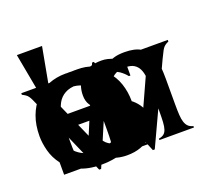

<svg xmlns="http://www.w3.org/2000/svg" viewBox="-123 -828 1091 1015"><g transform="rotate(-20 422.5 -321.0)"><path d="M80.1 -394.5Q71.3 -415 65.4 -427.7Q59.6 -440.4 53.7 -448.7Q47.9 -457 40 -462.4Q32.2 -467.8 20.5 -473.6V-482.4H180.7V-473.6Q163.1 -470.7 158.2 -462.4Q153.3 -454.1 153.3 -444.3Q153.3 -436.5 161.6 -415.5Q169.9 -394.5 176.8 -378.9L278.3 -149.4L427.7 -506.8H437.5L582 -149.4L688.5 -383.8Q696.3 -401.4 704.1 -420.4Q711.9 -439.5 711.9 -453.1Q711.9 -466.8 702.1 -470.2Q692.4 -473.6 684.6 -473.6V-482.4H844.7V-473.6Q832 -467.8 824.7 -462.4Q817.4 -457 811.5 -448.7Q805.7 -440.4 799.8 -427.7Q793.9 -415 784.2 -396.5L582 38.1H571.3L428.7 -310.5L280.3 38.1H269.5Z M127 -244.1Q127 -156.2 171.9 -107.4Q216.8 -58.6 294.9 -58.6Q373 -58.6 418 -107.4Q462.9 -156.2 462.9 -244.1Q462.9 -328.1 419.4 -375.5Q376 -422.9 294.9 -422.9Q216.8 -422.9 171.9 -375.5Q127 -328.1 127 -244.1ZM294.9 17.6Q235.4 17.6 187 0Q138.7 -17.6 105.5 -51.8Q72.3 -85.9 53.7 -133.8Q35.2 -181.6 35.2 -244.1Q35.2 -295.9 51.3 -342.3Q67.4 -388.7 99.6 -423.8Q131.8 -459 180.7 -479.5Q229.5 -500 294.9 -500Q361.3 -500 409.7 -479.5Q458 -459 490.7 -423.8Q523.4 -388.7 539.1 -342.3Q554.7 -295.9 554.7 -244.1Q554.7 -181.6 536.6 -133.8Q518.6 -85.9 484.9 -51.8Q451.2 -17.6 403.3 0Q355.5 17.6 294.9 17.6Z M85.9 0V-328.1Q85.9 -374 83.5 -400.9Q81.1 -427.7 75.2 -442.4Q69.3 -457 59.1 -462.9Q48.8 -468.8 34.2 -473.6V-482.4H161.1L170.9 -416Q180.7 -428.7 192.4 -443.4Q204.1 -458 221.7 -470.7Q239.3 -483.4 264.2 -491.7Q289.1 -500 326.2 -500Q358.4 -500 379.4 -492.2Q400.4 -484.4 414.6 -472.2Q428.7 -460 438.5 -444.8Q448.2 -429.7 456.1 -417Q465.8 -430.7 477.1 -445.3Q488.3 -460 504.9 -472.2Q521.5 -484.4 545.4 -492.2Q569.3 -500 605.5 -500Q665 -500 697.3 -480Q729.5 -460 744.1 -429.7Q758.8 -399.4 761.7 -362.8Q764.6 -326.2 764.6 -293V-147.5Q764.6 -114.3 766.1 -89.8Q767.6 -65.4 772.9 -48.8Q778.3 -32.2 788.1 -22.5Q797.9 -12.7 816.4 -7.8V0H622.1V-7.8Q639.6 -10.7 649.9 -18.6Q660.2 -26.4 665.5 -42Q670.9 -57.6 672.4 -83.5Q673.8 -109.4 673.8 -147.5V-281.2Q673.8 -310.5 670.9 -336.9Q668 -363.3 658.7 -382.3Q649.4 -401.4 631.8 -412.1Q614.3 -422.9 584 -422.9Q541 -422.9 518.1 -405.8Q495.1 -388.7 484.9 -365.2Q474.6 -341.8 472.2 -317.4Q469.7 -293 469.7 -278.3V-147.5Q469.7 -114.3 471.7 -89.8Q473.6 -65.4 479 -48.8Q484.4 -32.2 494.1 -22.5Q503.9 -12.7 522.5 -7.8V0H328.1V-7.8Q344.7 -10.7 355.5 -18.6Q366.2 -26.4 371.6 -42Q377 -57.6 378.4 -83.5Q379.9 -109.4 379.9 -147.5V-305.7Q379.9 -373 355.5 -397.9Q331.1 -422.9 293 -422.9Q273.4 -422.9 252.9 -418Q232.4 -413.1 215.3 -396.5Q198.2 -379.9 187 -349.1Q175.8 -318.4 175.8 -265.6V-147.5Q175.8 -114.3 177.2 -89.8Q178.7 -65.4 184.6 -48.8Q190.4 -32.2 200.2 -22.5Q210 -12.7 228.5 -7.8V0Z M409.2 -295.9Q407.2 -311.5 401.4 -334Q395.5 -356.4 379.9 -376.5Q364.3 -396.5 338.4 -409.7Q312.5 -422.9 272.5 -422.9Q231.4 -422.9 204.1 -409.7Q176.8 -396.5 160.6 -376.5Q144.5 -356.4 136.2 -334Q127.9 -311.5 126 -295.9ZM457 -14.6Q418 0 376 8.8Q334 17.6 292 17.6Q213.9 17.6 164.1 -7.3Q114.3 -32.2 85.4 -70.3Q56.6 -108.4 44.9 -152.3Q33.2 -196.3 33.2 -235.4Q33.2 -298.8 51.8 -348.1Q70.3 -397.5 102.5 -431.2Q134.8 -464.8 179.2 -482.4Q223.6 -500 274.4 -500Q336.9 -500 378.4 -481Q419.9 -461.9 444.3 -433.1Q468.8 -404.3 480.5 -370.1Q492.2 -335.9 496.6 -305.2Q501 -274.4 500.5 -251.5Q500 -228.5 501 -222.7H125Q126 -204.1 130.9 -176.3Q135.7 -148.4 152.3 -122.1Q168.9 -95.7 201.7 -77.1Q234.4 -58.6 290 -58.6Q323.2 -58.6 350.6 -64.9Q377.9 -71.3 399.4 -80.1Q420.9 -88.9 436.5 -100.1Q452.1 -111.3 460.9 -120.1L468.8 -116.2Z M85.9 0V-313.5Q85.9 -365.2 84.5 -393.6Q83 -421.9 77.6 -437Q72.3 -452.1 61.5 -458.5Q50.8 -464.8 33.2 -473.6V-482.4H160.2L170.9 -415Q180.7 -427.7 192.9 -442.4Q205.1 -457 224.6 -470.2Q244.1 -483.4 271.5 -491.7Q298.8 -500 338.9 -500Q391.6 -500 424.3 -484.9Q457 -469.7 475.6 -441.4Q494.1 -413.1 500.5 -371.6Q506.8 -330.1 506.8 -276.4V-147.5Q506.8 -114.3 508.3 -89.8Q509.8 -65.4 515.6 -48.8Q521.5 -32.2 531.2 -22.5Q541 -12.7 559.6 -7.8V0H365.2V-7.8Q381.8 -10.7 392.6 -18.6Q403.3 -26.4 408.7 -42Q414.1 -57.6 415.5 -83.5Q417 -109.4 417 -147.5V-267.6Q417 -299.8 414.6 -328.6Q412.1 -357.4 401.9 -378.4Q391.6 -399.4 370.6 -411.1Q349.6 -422.9 312.5 -422.9Q270.5 -422.9 243.7 -407.7Q216.8 -392.6 202.1 -365.7Q187.5 -338.9 181.6 -301.3Q175.8 -263.7 175.8 -218.8V-147.5Q175.8 -114.3 177.7 -89.8Q179.7 -65.4 185.1 -48.8Q190.4 -32.2 200.2 -22.5Q210 -12.7 228.5 -7.8V0Z M67.4 -679.7H209L166 -447.3H110.4Z M328.1 -115.2Q334 -106.4 341.8 -96.2Q349.6 -85.9 361.3 -78.1Q373 -70.3 390.1 -64.5Q407.2 -58.6 431.6 -58.6Q473.6 -58.6 497.1 -82Q520.5 -105.5 520.5 -132.8Q520.5 -158.2 505.9 -175.8Q491.2 -193.4 469.2 -207.5Q447.3 -221.7 421.4 -235.4Q395.5 -249 373.5 -266.1Q351.6 -283.2 336.9 -305.2Q322.3 -327.1 322.3 -359.4Q322.3 -421.9 361.3 -460.9Q400.4 -500 477.5 -500Q495.1 -500 511.2 -496.1Q527.3 -492.2 540 -487.8Q552.7 -483.4 562 -479Q571.3 -474.6 577.1 -474.6Q579.1 -474.6 581.5 -476.6Q584 -478.5 585.9 -480.5H594.7V-373H585.9Q571.3 -391.6 549.3 -407.2Q527.3 -422.9 485.4 -422.9Q452.1 -422.9 433.1 -405.8Q414.1 -388.7 414.1 -368.2Q414.1 -344.7 428.7 -329.1Q443.4 -313.5 465.3 -299.3Q487.3 -285.2 513.2 -271Q539.1 -256.8 561 -238.3Q583 -219.7 597.7 -194.8Q612.3 -169.9 612.3 -132.8Q612.3 -102.5 601.1 -75.7Q589.8 -48.8 567.4 -27.8Q544.9 -6.8 511.7 5.4Q478.5 17.6 434.6 17.6Q406.2 17.6 379.4 10.7Q352.5 3.9 326.2 -5.9L320.3 -115.2Z"/></g></svg>

Font: Padauk Grand Pro
Style: Regular
Weight: 400
Designer: Debbi Hosken
Foundry: SIL
Version: Version 2.8.2